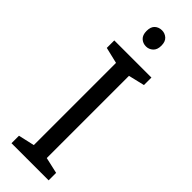

<svg xmlns="http://www.w3.org/2000/svg" viewBox="-302 -929 943 943"><g transform="rotate(45 169.5 -457.5)"><path d="M298 0H40V-52L124 -71V-642L40 -662V-714H298V-662L214 -642V-71L298 -52ZM171 -915Q191 -915 206.5 -901.5Q222 -888 222 -859Q222 -831 206.5 -817Q191 -803 171 -803Q149 -803 134 -817Q119 -831 119 -859Q119 -888 134 -901.5Q149 -915 171 -915Z"/></g></svg>

Font: Noto Znamenny Musical Notation
Style: Regular
Weight: 400
Version: Version 1.003; ttfautohint (v1.8.4.7-5d5b)